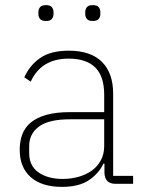

<svg xmlns="http://www.w3.org/2000/svg" viewBox="-20 -718 562 750"><path d="M431 0Q390 0 388 -42V-79H384Q366 -40 327 -14Q288 12 222 12Q143 12 100 -26Q57 -64 57 -133Q57 -166 67 -193Q77 -220 100.5 -239.5Q124 -259 161.5 -269.5Q199 -280 254 -280H387V-348Q387 -420 352 -454.5Q317 -489 248 -489Q141 -489 100 -399L75 -416Q96 -463 137 -491.5Q178 -520 249 -520Q334 -520 378 -476.5Q422 -433 422 -352V-31H500V0ZM225 -19Q258 -19 287.5 -27.5Q317 -36 339 -52Q361 -68 374 -92Q387 -116 387 -148V-252H254Q170 -252 132 -223.5Q94 -195 94 -148V-120Q94 -70 130.5 -44.5Q167 -19 225 -19ZM160 -636Q143 -636 136.5 -644Q130 -652 130 -663V-671Q130 -682 136.5 -690Q143 -698 160 -698Q176 -698 182.5 -690Q189 -682 189 -671V-663Q189 -652 182.5 -644Q176 -636 160 -636ZM342 -636Q326 -636 319.5 -644Q313 -652 313 -663V-671Q313 -682 319.5 -690Q326 -698 342 -698Q359 -698 365.5 -690Q372 -682 372 -671V-663Q372 -652 365.5 -644Q359 -636 342 -636Z"/></svg>

Font: IBM Plex Sans Arabic ExtLt
Style: Regular
Weight: 200
Designer: Mike Abbink, Paul van der Laan, Pieter van Rosmalen, Wael Morcos, Khajak Apelian
Foundry: Bold Monday
Version: Version 1.2